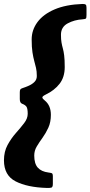

<svg xmlns="http://www.w3.org/2000/svg" viewBox="-55 -800 457 970"><path d="M181 149.5Q82.5 146.5 23.8 116.2Q-35 86 -35 10Q-35 -34 -16.8 -67.5Q1.5 -101 25.2 -127.8Q49 -154.5 67 -178Q85 -201.5 85 -225Q85 -251.5 78.8 -260.8Q72.5 -270 56.5 -276Q45 -280.5 45 -299.5V-333Q45 -343.5 47.5 -347.8Q50 -352 58 -354.5Q73.5 -359.5 90.5 -367Q107.5 -374.5 119.2 -386.2Q131 -398 131 -416Q131 -439.5 127 -456.8Q123 -474 118 -492Q113 -510 109 -535.5Q105 -561 105 -601Q105 -648.5 134.2 -688.2Q163.5 -728 220.8 -752.5Q278 -777 362 -780Q373 -780 377.5 -777Q382 -774 382 -761.5V-725Q382 -710 379.2 -706.8Q376.5 -703.5 362.5 -702.5Q320.5 -700 286.8 -681.8Q253 -663.5 253 -624.5Q253 -600 255.8 -584.8Q258.5 -569.5 262.5 -555.5Q266.5 -541.5 269.2 -520Q272 -498.5 272 -461Q272 -410 245.8 -376.5Q219.5 -343 176.5 -322.5Q158 -313.5 159 -307.2Q160 -301 171 -292.5Q202 -267.5 202 -220Q202 -182.5 189.2 -154.8Q176.5 -127 160 -104.2Q143.5 -81.5 130.8 -60.2Q118 -39 118 -14Q118 27 136 47Q154 67 189.5 71.5Q201 73 206.5 75Q212 77 212 91V129.5Q212 146 204 148Q196 150 181 149.5Z"/></svg>

Font: Besley*
Style: Bold Italic
Weight: 700
Italic angle: -13°
Designer: Owen Earl
Foundry: indestructible type*
Version: Version 2.000; ttfautohint (v1.8.3)